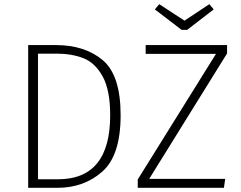

<svg xmlns="http://www.w3.org/2000/svg" viewBox="-20 -900 1157 920"><path d="M558 -348Q558 -155 470 -77.5Q382 0 255 0H115V-684H248Q386 -684 472 -612Q558 -540 558 -348ZM162 -643V-41H258Q508 -41 508 -348Q508 -468 472 -533.5Q436 -599 380 -621Q324 -643 251 -643ZM1068 -644 695 -43H1059L1053 0H640V-40L1015 -642H678V-684H1068ZM1004 -855 877 -757H850L722 -855L743 -880L864 -801L983 -880Z"/></svg>

Font: FiraGO ExtraLight
Style: Regular
Weight: 200
Designer: bBox Type
Foundry: bBox Type GmbH
Version: Version 1.001